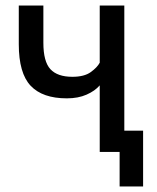

<svg xmlns="http://www.w3.org/2000/svg" viewBox="-20 -550 570 695"><path d="M341 -241Q324 -221 293.5 -207.5Q263 -194 222 -194Q134 -194 91 -239.5Q48 -285 48 -390V-530H137V-395Q137 -327 162.5 -299.5Q188 -272 242 -272Q285 -272 308.5 -289Q332 -306 341 -323V-530H430V-77H498V125H413V0H341Z"/></svg>

Font: Golos UI
Style: Regular
Weight: 400
Designer: A.Korolkova, Vitaly Kuzmin
Foundry: ParaType Ltd
Version: Version 2.000